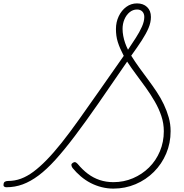

<svg xmlns="http://www.w3.org/2000/svg" viewBox="-75 -1092 1086 1131"><path d="M593 19Q558 19 524 10.5Q490 2 459 -14Q428 -30 401 -53Q374 -76 352 -103Q345 -114 345.5 -121Q346 -128 354 -133Q362 -138 367.5 -137Q373 -136 382 -127Q411 -92 443 -68Q475 -44 512.5 -31.5Q550 -19 593 -19Q654 -19 708 -42Q762 -65 803 -105.5Q844 -146 867 -201Q890 -256 890 -319Q890 -365 875.5 -408.5Q861 -452 837 -493.5Q813 -535 784.5 -575Q756 -615 727 -653.5Q698 -692 674 -729Q579 -590 503.5 -481.5Q428 -373 366 -291Q304 -209 252 -151.5Q200 -94 152.5 -58.5Q105 -23 59 -6Q13 11 -38 11Q-46 11 -51 6.5Q-56 2 -54 -7Q-53 -18 -45.5 -22Q-38 -26 -28 -26Q12 -26 48.5 -39.5Q85 -53 122 -80.5Q159 -108 200 -150Q241 -192 288 -251Q335 -310 389 -386Q443 -462 509 -556Q575 -650 654 -763Q642 -786 633.5 -805.5Q625 -825 619 -844Q613 -863 610.5 -882Q608 -901 608 -921Q608 -962 624.5 -996.5Q641 -1031 669 -1051.5Q697 -1072 732 -1072Q769 -1072 791.5 -1050.5Q814 -1029 814 -992Q814 -960 800 -927Q786 -894 760.5 -854.5Q735 -815 698 -764Q721 -727 746.5 -692Q772 -657 798 -622Q824 -587 848 -551Q872 -515 890 -477Q908 -439 919 -400Q930 -361 930 -319Q930 -249 904 -187.5Q878 -126 831.5 -79.5Q785 -33 723.5 -7Q662 19 593 19ZM679 -799Q703 -835 725 -869Q747 -903 761 -934.5Q775 -966 775 -992Q775 -1012 763.5 -1024Q752 -1036 732 -1036Q708 -1036 688.5 -1020Q669 -1004 658 -978Q647 -952 647 -922Q647 -902 651 -880.5Q655 -859 662 -839Q669 -819 679 -799Z"/></svg>

Font: Playwrite US Trad Thin
Style: Regular
Weight: 250
Designer: Veronika Burian, José Scaglione
Foundry: TypeTogether
Version: Version 1.003